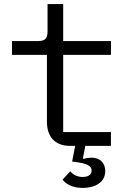

<svg xmlns="http://www.w3.org/2000/svg" viewBox="-20 -718 640 945"><path d="M387 207C446 207 498 181 498 124C498 81 469 58 430 58C418 58 404 60 391 64L388 61L400 0H526V-68H291V-448H526V-516H291V-698H214V-563C214 -528 201 -516 167 -516H39V-448H211V-118C211 -49 247 0 325 0H350L335 77L363 81C419 89 431 104 431 122C431 143 412 153 387 153C358 153 338 140 326 125L288 166C302 185 333 207 387 207Z"/></svg>

Font: IBM Plex Mono
Style: Regular
Weight: 400
Monospace: yes
Designer: Mike Abbink, Paul van der Laan, Pieter van Rosmalen
Foundry: Bold Monday
Version: Version 2.004